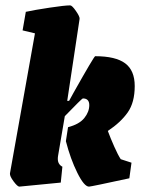

<svg xmlns="http://www.w3.org/2000/svg" viewBox="-20 -685 523 714"><path d="M429 -93 469 -80 461 -22Q318 9 311 9Q293 9 267.5 -42.5Q242 -94 225 -160L233 -212Q275 -223 293.5 -246Q312 -269 312 -294Q312 -319 288 -319Q285 -319 221 -253L196 -106Q195 -101 195 -94Q195 -74 212 -65L206 -6L52 9Q45 9 30.5 -10.5Q16 -30 17 -40L110 -561L64 -572L76 -641Q108 -648 164.5 -656.5Q221 -665 241 -665Q248 -665 262.5 -644Q277 -623 276 -615L230 -310H237L254 -341Q330 -476 334 -476Q410 -476 445.5 -449.5Q481 -423 481 -365Q481 -304 455 -267Q429 -230 381 -198Q391 -171 405 -139.5Q419 -108 429 -93Z"/></svg>

Font: Grenze Black
Style: Italic
Weight: 900
Italic angle: -10°
Designer: Renata Polastri
Foundry: Omnibus-Type
Version: Version 1.002; ttfautohint (v1.8)